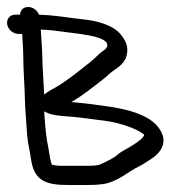

<svg xmlns="http://www.w3.org/2000/svg" viewBox="-56 -523 558 549"><path d="M138.8 -190.1C185.9 -186.2 205.5 -182.1 247.7 -177C277.8 -173.5 323.3 -158.9 345.1 -145.8C359.6 -137.1 356.2 -136.4 354.9 -133.8C352.7 -129.5 344.6 -122.2 334.7 -115.2L318.7 -104.8C306.4 -96.9 290.6 -90.6 278.6 -79.3C272.7 -73.9 256.5 -64.5 231.3 -53.2C226.1 -50.8 215.2 -49 199.3 -49H114.8C108.1 -49 100.9 -49.9 92.2 -52.1C90.2 -58.4 88.3 -64.5 87.1 -71.5L82.4 -99.8L82.3 -100.2C76.8 -125.1 72.8 -160.2 70.4 -204.8C89.7 -192.6 116.8 -191.9 138.8 -190.1ZM65 -359.6C64.7 -384.2 61.9 -413.4 60.6 -438.4C83.9 -437.8 103.7 -435.2 129.5 -431.6C173 -425.6 234.1 -420.9 248.4 -401.3C253.8 -394.4 250.1 -385.2 241.2 -379.3C233.1 -373.9 224.5 -366.5 215.2 -357C204.7 -346.4 129.3 -286.9 101.9 -272.4C88.7 -265.8 78.2 -259.2 70.3 -252.4C69 -283.8 65.2 -335.1 65 -359.6ZM1.4 -481H-12.6C-27.6 -481 -38 -468.5 -35.5 -453.5C-33 -438.5 -18.5 -426 -3.4 -426H7.4C7.7 -419.7 8.2 -412.1 8.8 -403.9C11.4 -368.6 10 -340.8 12.6 -300C15.6 -253.4 14.5 -227.4 18.4 -182.2C21.5 -144.9 20.4 -130.3 28.4 -93.4L33.5 -63C43.6 -2.2 81.5 6 140.5 6H193.7C210.4 6 222.9 5.4 234 3.9C257 2.1 283.8 -10.4 315.7 -32.7C335.7 -45.7 346.5 -48 371.1 -65.2C409.9 -88.7 424.4 -120.8 398.3 -156.8C373.2 -191.6 318.5 -210.3 242.8 -220C228.7 -221.9 216.1 -223.6 205.2 -225.2C188.4 -227.6 169.2 -229.1 147.7 -231.2C164.1 -240.2 185.9 -255.2 212.9 -276.2L236.2 -294.3C243.7 -300.1 250.8 -306.2 257.4 -312.4C272.5 -325.6 298.9 -336.9 305.6 -362.7C312.8 -390.1 303.4 -406.5 288.9 -424.7C266.9 -452.3 218.1 -463.9 183.4 -467.4C137.9 -472.3 102.9 -479.6 55.5 -480.9C50.5 -493.4 38.5 -503 24.7 -503C12 -503 2.3 -495.5 1.4 -481Z"/></svg>

Font: MewTooHand
Style: BdCondLta
Weight: 400
Designer: Mew Too, Robert Jablonski
Version: Version 0.77